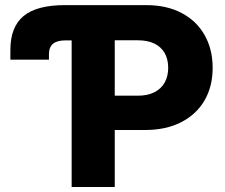

<svg xmlns="http://www.w3.org/2000/svg" viewBox="-20 -748 901 768"><path d="M21.5 -509.3V-548.3Q21.5 -640.1 74.2 -683.8Q127 -727.5 239.3 -727.5H266.6V-586.4H240.2Q208 -586.4 191.9 -572.8Q175.8 -559.1 175.8 -531.2V-509.3ZM266.6 0V-727.5H564.5Q647 -727.5 706.5 -696Q766.1 -664.6 798.3 -607.9Q830.6 -551.3 830.6 -476.6Q830.6 -401.9 797.9 -345.9Q765.1 -290 704.3 -259Q643.6 -228 560.1 -228H373.5V-365.2H530.8Q570.8 -365.2 597.9 -379.2Q625 -393.1 638.9 -418.2Q652.8 -443.4 652.8 -476.6Q652.8 -510.7 638.9 -535.4Q625 -560.1 597.9 -573.5Q570.8 -586.9 530.3 -586.9H439V0Z"/></svg>

Font: Inter 16pt ExtraBold
Style: Regular
Weight: 800
Version: Version 4.001;git-66647c0bb